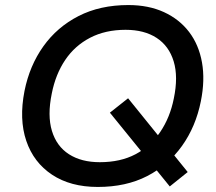

<svg xmlns="http://www.w3.org/2000/svg" viewBox="-20 -730 856 760"><path d="M652 8 415 -284 487 -341 723 -49ZM367 10Q259 10 186 -38.5Q113 -87 84 -172.5Q55 -258 77 -370Q97 -470 151.5 -546.5Q206 -623 291 -666.5Q376 -710 488 -710Q568 -710 629 -682Q690 -654 728.5 -603.5Q767 -553 779.5 -483Q792 -413 775 -329Q755 -229 700.5 -152.5Q646 -76 562.5 -33Q479 10 367 10ZM375 -88Q457 -88 516.5 -119.5Q576 -151 614.5 -208Q653 -265 668 -340Q686 -426 667.5 -487Q649 -548 600 -580Q551 -612 477 -612Q397 -612 336.5 -580.5Q276 -549 238 -492.5Q200 -436 185 -360Q167 -273 185.5 -212Q204 -151 253 -119.5Q302 -88 375 -88Z"/></svg>

Font: REM
Style: Italic
Weight: 400
Italic angle: -11°
Designer: Octavio Pardo
Foundry: Ashler Design
Version: Version 1.005;gftools[0.9.28]